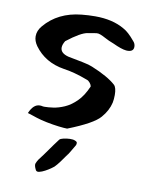

<svg xmlns="http://www.w3.org/2000/svg" viewBox="-79 -549 655 808"><g transform="rotate(10 248.5 -145.0)"><path d="M228 -2Q216 -2 191 -5Q166 -8 139 -13.5Q112 -19 94 -25Q86 -28 76 -31Q66 -34 54 -38Q71 -78 98 -78Q105 -78 108 -77Q111 -76 119 -76Q133 -76 155 -79Q177 -82 202.5 -93Q228 -104 252.5 -128Q277 -152 295 -194Q294 -201 287.5 -209Q281 -217 274 -219Q216 -241 171 -247Q89 -260 44 -322Q30 -342 30 -362Q30 -386 48 -407Q105 -475 205 -485Q234 -488 263 -488Q337 -488 387 -459Q410 -447 437 -414Q447 -404 447 -390Q447 -367 416 -369Q405 -370 390.5 -375Q376 -380 359 -388L337 -397Q335 -398 330 -400.5Q325 -403 317 -407Q308 -412 298 -416Q288 -420 280 -419L244 -413Q215 -409 156 -363Q146 -347 146 -334Q146 -310 181 -301Q196 -298 206.5 -296Q217 -294 222 -293Q244 -289 260 -285Q276 -281 286 -277Q357 -248 390 -218Q401 -207 401 -176Q401 -158 398 -143Q390 -108 363 -77Q335 -44 228 -2ZM129 193Q119 174 122.5 165Q126 156 132 147Q150 124 167 99.5Q184 75 203 50Q207 45 220 42Q233 39 247.5 38.5Q262 38 270 42Q278 45 278.5 50Q279 55 277 60Q269 74 260.5 88Q252 102 244 115Q253 99 252 100.5Q251 102 243.5 113Q236 124 225 139Q214 154 203 165Q201 167 191 174Q181 181 168 188Q155 195 144 197.5Q133 200 129 193Z"/></g></svg>

Font: Mansalva
Style: Regular
Weight: 400
Designer: Carolina Short
Foundry: Carolina Short
Version: Version 2.112; ttfautohint (v1.8.4.7-5d5b)